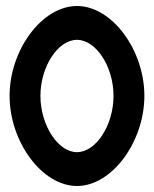

<svg xmlns="http://www.w3.org/2000/svg" viewBox="-20 -610 515 641"><path d="M12 -290C12 -137 120 11 237 11C354 11 462 -137 462 -290C462 -443 354 -590 237 -590C120 -590 12 -443 12 -290ZM115 -290C115 -387 173 -477 237 -477C301 -477 359 -387 359 -290C359 -193 301 -102 237 -102C173 -102 115 -193 115 -290Z"/></svg>

Font: Charger Sport
Style: BlkNrw
Weight: 900
Designer: Jasper
Foundry: Cannot Into Space Fonts
Version: Version 1.1